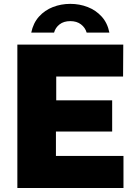

<svg xmlns="http://www.w3.org/2000/svg" viewBox="-20 -948 688 968"><path d="M67.5 0V-723H601.5L600.5 -562H263.5V-442H545.5V-285H262V-162H602.5V0ZM531.5 -783.5Q522 -832 492.8 -864.2Q463.5 -896.5 422.2 -912.5Q381 -928.5 334.5 -928.5Q288 -928.5 246.8 -912.5Q205.5 -896.5 176.5 -864.2Q147.5 -832 137.5 -783.5H252.5Q259.5 -809 280.5 -825.2Q301.5 -841.5 334.5 -841.5Q367 -841.5 388.2 -825.2Q409.5 -809 417 -783.5Z"/></svg>

Font: Public Sans Black
Style: Regular
Weight: 900
Designer: The Public Sans Project Authors: Dan O. Williams and USWDS (Libre Franklin designed by Pablo Impallari and Rodrigo Fuenz
Version: Version 1.007